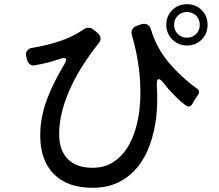

<svg xmlns="http://www.w3.org/2000/svg" viewBox="-20 -870 1040 912"><path d="M868 -654Q827 -654 798.5 -682.5Q770 -711 770 -752Q770 -794 798 -822Q826 -850 868 -850Q910 -850 938 -822Q966 -794 966 -752Q966 -710 938 -682Q910 -654 868 -654ZM868 -691Q894 -691 911.5 -708.5Q929 -726 929 -752Q929 -777 912 -796Q893 -813 868 -813Q842 -813 824.5 -795.5Q807 -778 807 -752Q807 -726 824.5 -708.5Q842 -691 868 -691ZM419 22Q300 22 235.5 -43.5Q171 -109 171 -227Q171 -273 180 -317Q189 -361 205 -403Q221 -445 241.5 -485Q262 -525 285 -564Q311 -606 264 -590Q235 -580 205.5 -572.5Q176 -565 146 -560Q133 -557 123 -564Q113 -571 109 -584L105 -600Q100 -617 108.5 -629Q117 -641 135 -643Q198 -653 259.5 -673Q321 -693 374 -728Q385 -738 401 -738Q414 -738 423 -730L444 -713Q456 -703 457.5 -689.5Q459 -676 448 -664Q413 -620 379.5 -569Q346 -518 319.5 -462.5Q293 -407 277 -348.5Q261 -290 261 -232Q261 -156 302 -114.5Q343 -73 419 -73Q476 -73 516.5 -99Q557 -125 583 -165.5Q609 -206 623.5 -256Q638 -306 643 -354Q652 -436 641 -536Q636 -577 627.5 -619Q619 -661 606 -705Q602 -719 608.5 -730.5Q615 -742 629 -747L651 -755Q686 -764 697 -730Q724 -641 782 -572.5Q840 -504 914 -450Q933 -438 920 -418Q916 -413 913 -408Q910 -403 906 -398Q899 -386 894 -377Q886 -364 876 -364Q870 -364 859.5 -371.5Q849 -379 838 -388.5Q827 -398 817.5 -408Q808 -418 804 -422Q780 -445 759 -473Q743 -494 734 -494Q723 -494 725 -460Q730 -382 722 -313Q714 -246 693 -185.5Q672 -125 635.5 -79Q599 -33 545.5 -5.5Q492 22 419 22Z"/></svg>

Font: Higure Gothic Medium
Style: Regular
Weight: 500
Designer: Yoshimichi Ohira
Foundry: Positype
Version: Version 1.000